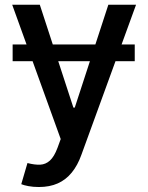

<svg xmlns="http://www.w3.org/2000/svg" viewBox="-20 -565 609 790"><path d="M534.4 -382.1V-313.2H32V-382.1ZM139.9 204.5Q116.1 204.5 96.8 200.8Q77.4 197.1 67.5 192.8L93 105.8Q122.5 113.6 145.2 112.6Q168 111.5 185.5 95.5Q203.1 79.5 216.6 43.3L229.8 7.1L30.2 -545.5H143.8L282 -122.2H287.6L425.8 -545.5H539.8L314.6 72.8Q299.4 115.4 275.2 145.1Q251.1 174.7 217.7 189.6Q184.3 204.5 139.9 204.5Z"/></svg>

Font: InterMG Medium
Style: Regular
Weight: 500
Designer: Rasmus Andersson
Foundry: rsms
Version: Version 3.019;December 26, 2023;FontCreator 15.0.0.2955 64-b